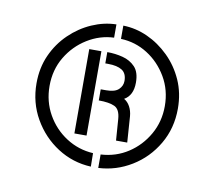

<svg xmlns="http://www.w3.org/2000/svg" viewBox="-49 -748 490 439"><g transform="rotate(10 196.0 -528.0)"><path d="M187.2 -363Q144.8 -365 109.6 -387.6Q74.4 -410.2 53.1 -447.3Q31.8 -484.4 31.8 -529.2Q31.8 -565.2 45.1 -594.8Q58.4 -624.4 81.2 -646.4Q104 -668.4 131.9 -680.6Q159.8 -692.8 188.4 -693.4V-662.6Q155.8 -661.4 126.8 -643.5Q97.8 -625.6 80 -595.8Q62.2 -566 62.2 -528.4Q62.2 -492.4 79 -462.6Q95.8 -432.8 124.2 -414.5Q152.6 -396.2 186.8 -394.2ZM204.4 -363V-394.2Q239.6 -396.2 267.7 -414.5Q295.8 -432.8 312.8 -462.6Q329.8 -492.4 329.8 -528.4Q329.8 -565.6 312.2 -595.6Q294.6 -625.6 266.3 -643.5Q238 -661.4 204.4 -662.6V-693.4Q233.6 -692.8 261 -680.4Q288.4 -668 311 -645.8Q333.6 -623.6 346.9 -593.8Q360.2 -564 360.2 -528Q360.2 -482.4 338.6 -445.5Q317 -408.6 281.3 -386.8Q245.6 -365 204.4 -363ZM137 -431.2V-627H165.2V-431.2ZM233.6 -431.6 230 -481Q228.4 -503.4 215.7 -509.3Q203 -515.2 178.8 -515.2V-541H191.8Q211.4 -541 220.2 -549.3Q229 -557.6 229 -569.2Q229 -586.8 217.7 -594Q206.4 -601.2 185.2 -601.2H178.8V-627.4Q197.4 -627.4 214.9 -622.9Q232.4 -618.4 243.9 -606.3Q255.4 -594.2 255.4 -570Q255.4 -540.2 235.2 -528.8Q243.8 -524 249.1 -514.2Q254.4 -504.4 255.4 -492L259.6 -431.6Z"/></g></svg>

Font: Stick No Bills ExtraLight
Style: Regular
Weight: 200
Designer: Kosala Senevirathne, Siva Puranthara, Lasantha Premarathna, Tharique Azeez
Foundry: mooniak
Version: Version 2.000